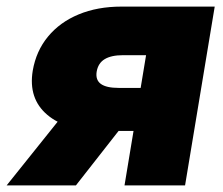

<svg xmlns="http://www.w3.org/2000/svg" viewBox="-64 -559 671 579"><path d="M494.1 0H311.5L376.5 -392.6H307.1Q271.5 -392.6 251.7 -380.6Q231.9 -368.7 227.5 -342.8Q223.6 -317.9 240.2 -305.9Q256.8 -293.9 293.9 -293.9H435.5L414.1 -164.1H247.6Q135.7 -164.1 78.4 -212.9Q21 -261.7 34.7 -345.7Q44.9 -405.3 80.8 -448.7Q116.7 -492.2 173.3 -515.6Q230 -539.1 302.2 -539.1H583.5ZM165 0H-43.9L152.8 -245.6H357.4Z"/></svg>

Font: Inter 18pt Black
Style: Italic
Weight: 900
Italic angle: -9.3988°
Designer: Rasmus Andersson
Foundry: rsms
Version: Version 4.001;git-66647c0bb